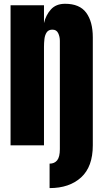

<svg xmlns="http://www.w3.org/2000/svg" viewBox="-20 -760 539 1004"><path d="M239.3 223.6V95.7Q265.1 95.7 279.1 78.1Q293 60.5 293 20V-546.9Q293 -568.4 284.2 -586.7Q275.4 -605 253.9 -605Q233.9 -605 224.4 -591.1Q214.8 -577.1 212.4 -556.4Q210 -535.6 210 -515.1V0H35.2V-732.4H210V-639.2Q219.7 -681.2 246.3 -710.7Q272.9 -740.2 320.3 -740.2Q396.5 -740.2 430.9 -693.4Q465.3 -646.5 465.3 -564.9V0Q465.3 111.8 404.1 167.7Q342.8 223.6 239.3 223.6Z"/></svg>

Font: Anton SC
Style: Regular
Weight: 400
Designer: Vernon Adams
Foundry: Vernon Adams
Version: Version 2.116; ttfautohint (v1.8.4.7-5d5b)